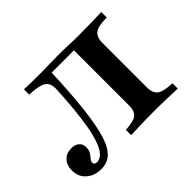

<svg xmlns="http://www.w3.org/2000/svg" viewBox="-103 -571 738 738"><g transform="rotate(-45 266.0 -202.5)"><path d="M81.5 11.3Q45.2 11.3 21.4 -9.7Q-2.4 -30.6 -2.4 -65.3Q-2.4 -93.5 13.7 -110.5Q29.8 -127.4 56.5 -127.4Q76.6 -127.4 88.3 -117.3Q100 -107.3 100 -89.5Q100 -74.2 94 -64.1Q87.9 -54 81 -46.8Q74.2 -39.5 74.2 -31.5Q74.2 -19.4 87.9 -19.4Q104.8 -19.4 118.5 -33.5Q132.3 -47.6 144 -82.3Q155.6 -116.9 163.7 -177Q171.8 -237.1 176.6 -328.2Q178.2 -362.1 156.9 -374.2Q135.5 -386.3 87.9 -387.1V-416.1Q104.8 -415.3 130.6 -414.9Q156.5 -414.5 181.5 -414.5Q200 -414.5 221.4 -415.3Q242.7 -416.1 271.8 -416.1Q303.2 -416.1 329 -414.9Q354.8 -413.7 381.5 -413.7Q416.1 -413.7 452 -414.5Q487.9 -415.3 508.1 -416.1V-386.3Q462.9 -386.3 445.2 -373.8Q427.4 -361.3 427.4 -328.2V-87.1Q427.4 -54.8 445.2 -42.7Q462.9 -30.6 508.1 -29V0Q489.5 -0.8 452.4 -2Q415.3 -3.2 379.8 -3.2Q343.5 -3.2 308.1 -2Q272.6 -0.8 254.8 0V-29Q296.8 -30.6 313.3 -42.7Q329.8 -54.8 329.8 -87.1V-388.7L332.3 -386.3H203.2L208.9 -388.7Q204.8 -287.9 197.6 -217.7Q190.3 -147.6 179.8 -102.4Q169.4 -57.3 154.8 -32.7Q140.3 -8.1 122.2 1.6Q104 11.3 81.5 11.3Z"/></g></svg>

Font: Playfair SemiBold
Style: Regular
Weight: 600
Designer: Claus Eggers Sørensen
Foundry: Claus Eggers Sørensen
Version: Version 2.001;gftools[0.9.30]